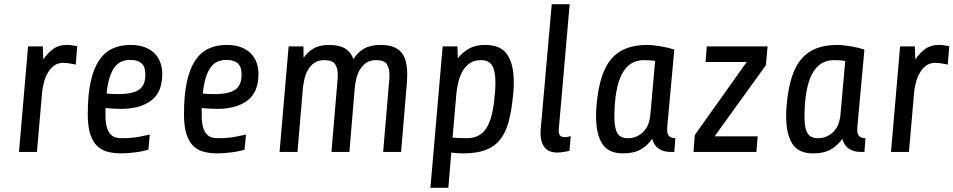

<svg xmlns="http://www.w3.org/2000/svg" viewBox="-20 -720 4519 910"><path d="M339 -414Q326 -417 309.5 -419.5Q293 -422 279 -422Q254 -422 236 -408.5Q218 -395 206 -374Q194 -353 187.5 -327Q181 -301 179 -276L155 0H70L113 -500H183L185 -438Q205 -468 231.5 -487.5Q258 -507 294 -507Q312 -507 323.5 -505Q335 -503 346 -501Z M749 -370Q749 -282 696 -243Q643 -204 554 -204Q534 -204 517.5 -205Q501 -206 480 -208V-172Q480 -138 486.5 -116.5Q493 -95 503.5 -84Q514 -73 527 -69Q540 -65 554 -65Q603 -65 635 -71Q667 -77 690 -82L683 -10Q671 -7 655 -3.5Q639 0 622 2Q605 4 588.5 5.5Q572 7 558 7Q522 7 492.5 0Q463 -7 441.5 -27Q420 -47 408 -83.5Q396 -120 396 -179Q396 -269 409.5 -331.5Q423 -394 449 -433Q475 -472 512.5 -489.5Q550 -507 597 -507Q639 -507 668 -495.5Q697 -484 715 -464.5Q733 -445 741 -420.5Q749 -396 749 -370ZM596 -436Q574 -436 555.5 -428Q537 -420 523 -401.5Q509 -383 499.5 -352.5Q490 -322 485 -277Q500 -275 512.5 -274.5Q525 -274 539 -274Q609 -274 639 -295Q669 -316 669 -366Q669 -380 666 -393Q663 -406 655 -415.5Q647 -425 633 -430.5Q619 -436 596 -436Z M1205 -370Q1205 -282 1152 -243Q1099 -204 1010 -204Q990 -204 973.5 -205Q957 -206 936 -208V-172Q936 -138 942.5 -116.5Q949 -95 959.5 -84Q970 -73 983 -69Q996 -65 1010 -65Q1059 -65 1091 -71Q1123 -77 1146 -82L1139 -10Q1127 -7 1111 -3.5Q1095 0 1078 2Q1061 4 1044.5 5.5Q1028 7 1014 7Q978 7 948.5 0Q919 -7 897.5 -27Q876 -47 864 -83.5Q852 -120 852 -179Q852 -269 865.5 -331.5Q879 -394 905 -433Q931 -472 968.5 -489.5Q1006 -507 1053 -507Q1095 -507 1124 -495.5Q1153 -484 1171 -464.5Q1189 -445 1197 -420.5Q1205 -396 1205 -370ZM1052 -436Q1030 -436 1011.5 -428Q993 -420 979 -401.5Q965 -383 955.5 -352.5Q946 -322 941 -277Q956 -275 968.5 -274.5Q981 -274 995 -274Q1065 -274 1095 -295Q1125 -316 1125 -366Q1125 -380 1122 -393Q1119 -406 1111 -415.5Q1103 -425 1089 -430.5Q1075 -436 1052 -436Z M1305 0 1348 -500H1418L1419 -446Q1439 -475 1467.5 -491Q1496 -507 1539 -507Q1589 -507 1616.5 -489.5Q1644 -472 1655 -440Q1675 -472 1705.5 -489.5Q1736 -507 1784 -507Q1821 -507 1845 -497.5Q1869 -488 1883.5 -470Q1898 -452 1904 -426Q1910 -400 1910 -367Q1910 -343 1907 -310L1881 0H1796L1823 -320Q1824 -329 1825 -343Q1826 -357 1826 -365Q1826 -396 1813.5 -415.5Q1801 -435 1762 -435Q1734 -435 1715.5 -422Q1697 -409 1685.5 -389.5Q1674 -370 1668.5 -346Q1663 -322 1661 -299L1636 0H1551L1578 -320Q1579 -329 1580 -343Q1581 -357 1581 -365Q1581 -396 1568.5 -415.5Q1556 -435 1517 -435Q1489 -435 1470 -422Q1451 -409 1439.5 -388.5Q1428 -368 1422.5 -343.5Q1417 -319 1415 -296L1390 0Z M2020 170 2078 -500H2148L2150 -444Q2171 -471 2202 -489Q2233 -507 2279 -507Q2354 -507 2384.5 -461Q2415 -415 2415 -334Q2415 -322 2414.5 -304Q2414 -286 2412 -272Q2405 -196 2390.5 -142.5Q2376 -89 2348.5 -56Q2321 -23 2279 -8Q2237 7 2175 7Q2161 7 2147 6Q2133 5 2119 3L2105 170ZM2259 -435Q2226 -435 2204 -418.5Q2182 -402 2169.5 -377.5Q2157 -353 2151 -325.5Q2145 -298 2143 -276L2125 -68Q2148 -65 2192 -65Q2226 -65 2249 -78Q2272 -91 2287.5 -116.5Q2303 -142 2312 -181Q2321 -220 2325 -272Q2327 -286 2327.5 -303.5Q2328 -321 2328 -332Q2328 -384 2312.5 -409.5Q2297 -435 2259 -435Z M2679 -5Q2668 -3 2653 0Q2638 3 2618 3Q2604 3 2590 -1.5Q2576 -6 2565.5 -16.5Q2555 -27 2548.5 -45Q2542 -63 2542 -90Q2542 -95 2542.5 -105.5Q2543 -116 2544 -122L2595 -700H2680L2631 -137Q2630 -127 2629 -116.5Q2628 -106 2628 -103Q2628 -85 2634.5 -77.5Q2641 -70 2658 -70Q2666 -70 2673.5 -72Q2681 -74 2685 -75Z M2808 -228Q2815 -302 2832 -355Q2849 -408 2878 -441.5Q2907 -475 2949 -491Q2991 -507 3048 -507Q3062 -507 3079.5 -505Q3097 -503 3114.5 -500Q3132 -497 3148 -493Q3164 -489 3176 -485L3144 -136Q3144 -134 3143 -125.5Q3142 -117 3142 -103Q3142 -65 3181 -65L3176 0H3157Q3125 0 3102.5 -15Q3080 -30 3071 -62Q3051 -32 3018 -12.5Q2985 7 2933 7Q2863 7 2834 -39Q2805 -85 2805 -170Q2805 -198 2808 -228ZM2955 -65Q2981 -65 3000 -74.5Q3019 -84 3032.5 -99Q3046 -114 3053 -133Q3060 -152 3062 -172L3085 -431Q3075 -433 3062 -434Q3049 -435 3031 -435Q2892 -435 2892 -163Q2892 -113 2906 -89Q2920 -65 2955 -65Z M3367 -74H3571L3565 0H3267L3273 -80L3519 -426H3324L3330 -500H3618L3610 -411Z M3709 -228Q3716 -302 3733 -355Q3750 -408 3779 -441.5Q3808 -475 3850 -491Q3892 -507 3949 -507Q3963 -507 3980.5 -505Q3998 -503 4015.5 -500Q4033 -497 4049 -493Q4065 -489 4077 -485L4045 -136Q4045 -134 4044 -125.5Q4043 -117 4043 -103Q4043 -65 4082 -65L4077 0H4058Q4026 0 4003.5 -15Q3981 -30 3972 -62Q3952 -32 3919 -12.5Q3886 7 3834 7Q3764 7 3735 -39Q3706 -85 3706 -170Q3706 -198 3709 -228ZM3856 -65Q3882 -65 3901 -74.5Q3920 -84 3933.5 -99Q3947 -114 3954 -133Q3961 -152 3963 -172L3986 -431Q3976 -433 3963 -434Q3950 -435 3932 -435Q3793 -435 3793 -163Q3793 -113 3807 -89Q3821 -65 3856 -65Z M4472 -414Q4459 -417 4442.5 -419.5Q4426 -422 4412 -422Q4387 -422 4369 -408.5Q4351 -395 4339 -374Q4327 -353 4320.5 -327Q4314 -301 4312 -276L4288 0H4203L4246 -500H4316L4318 -438Q4338 -468 4364.5 -487.5Q4391 -507 4427 -507Q4445 -507 4456.5 -505Q4468 -503 4479 -501Z"/></svg>

Font: Share
Style: Italic
Weight: 400
Version: Version 1.002